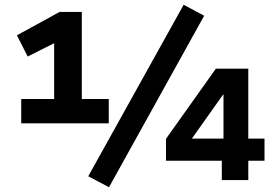

<svg xmlns="http://www.w3.org/2000/svg" viewBox="-20 -755 1163 805"><path d="M69 -238V-340H207V-588L251 -596L96 -518L51 -607L230 -705H323V-340H436V-238ZM437 30 350 -16 750 -735 836 -689ZM910 0V-81H676V-173L885 -467H1021V-174H1089V-81H1021V0ZM917 -174V-358H915L771 -155L764 -174Z"/></svg>

Font: Nunito Sans 7pt ExtraBold
Style: Regular
Weight: 800
Designer: Vernon Adams
Foundry: Vernon Adams
Version: Version 3.101;gftools[0.9.27]